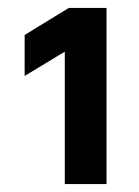

<svg xmlns="http://www.w3.org/2000/svg" viewBox="-20 -936 350 483"><path d="M143 -806 42 -745V-848L153 -916H248V-473H143Z"/></svg>

Font: Application Semibold
Style: Regular
Weight: 600
Designer: Wei Huang
Foundry: Wei Huang
Version: Version 0.012